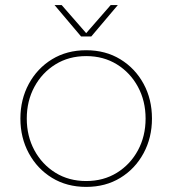

<svg xmlns="http://www.w3.org/2000/svg" viewBox="-20 -720 676 753"><path d="M318 13Q242 13 184 -22.5Q126 -58 93 -119Q60 -180 60 -255Q60 -330 93 -391Q126 -452 184 -487.5Q242 -523 318 -523Q394 -523 452 -487.5Q510 -452 543 -391.5Q576 -331 576 -255Q576 -180 543 -119Q510 -58 452 -22.5Q394 13 318 13ZM318 -10Q386 -10 438.5 -42.5Q491 -75 521 -130.5Q551 -186 551 -255Q551 -324 521 -379.5Q491 -435 438.5 -467.5Q386 -500 318 -500Q250 -500 197.5 -467.5Q145 -435 115 -379.5Q85 -324 85 -255Q85 -186 115 -130.5Q145 -75 197.5 -42.5Q250 -10 318 -10ZM298 -577 194 -700H222L318 -590L414 -700H442L338 -577Z"/></svg>

Font: MuseoModerno Thin Thin
Style: Regular
Weight: 250
Version: Version 1.003